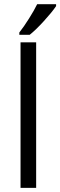

<svg xmlns="http://www.w3.org/2000/svg" viewBox="-20 -911 292 931"><path d="M155.3 0H79.6V-705.6H155.3ZM73.7 -753.4Q95.7 -781.2 120.8 -821.3Q146 -861.3 160.2 -890.6H252V-881.3Q231.9 -851.6 192.6 -808.6Q153.3 -765.6 124 -742.2H73.7Z"/></svg>

Font: Bpm'online Open Sans
Style: Regular
Weight: 400
Foundry: Ascender Corporation
Version: Version 1.10